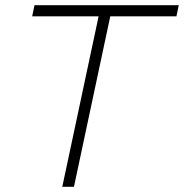

<svg xmlns="http://www.w3.org/2000/svg" viewBox="-20 -720 709 740"><path d="M220 0 360 -657H104L113 -700H669L660 -657H405L265 0Z"/></svg>

Font: Red Hat Display
Style: Italic
Weight: 300
Italic angle: -12°
Designer: Pentagram, MCKL
Foundry: Pentagram, MCKL
Version: Version 1.023